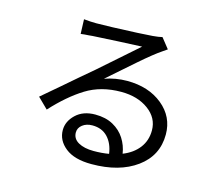

<svg xmlns="http://www.w3.org/2000/svg" viewBox="-108 -884 1217 1060"><g transform="rotate(15 500.0 -353.5)"><path d="M490 -37Q537 -37 577 -44Q569 -102 536 -137Q503 -172 448 -172Q414 -172 391.5 -154.5Q369 -137 369 -111Q369 -75 402.5 -56Q436 -37 490 -37ZM497 36Q399 36 347.5 -5Q296 -46 296 -105Q296 -155 337.5 -194.5Q379 -234 448 -234Q508 -234 550.5 -210.5Q593 -187 617.5 -148.5Q642 -110 649 -64Q707 -87 739.5 -129.5Q772 -172 772 -230Q772 -301 710 -346.5Q648 -392 554 -392Q439 -392 353.5 -339Q268 -286 181 -191L122 -249L224 -336Q322 -421 383 -472L600 -663Q477 -658 320 -649L299 -647Q276 -646 254 -643L251 -726Q291 -722 322 -722Q347 -722 414 -724Q583 -730 641 -735Q676 -738 695 -743L741 -685L715 -667Q673 -639 596 -572L442 -437Q504 -459 570 -459Q693 -459 772.5 -394Q852 -329 852 -228Q852 -107 754 -35.5Q656 36 497 36Z"/></g></svg>

Font: Source Han Sans & Saira Hybrid
Style: Regular
Weight: 400
Designer: Ryoko NISHIZUKA 西塚涼子 (kana & ideographs); Paul D. Hunt (Latin, Greek & Cyrillic); Wenlong ZHANG 张文龙 (bopomofo); Sandoll 
Foundry: Adobe Systems Incorporated
Version: Version 1.00;August 2, 2021;FontCreator 13.0.0.2675 64-bit